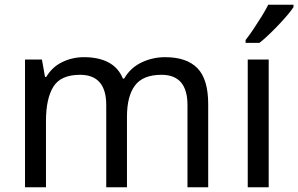

<svg xmlns="http://www.w3.org/2000/svg" viewBox="-20 -786 1252 806"><path d="M673 -546Q764 -546 809 -499.5Q854 -453 854 -349V0H767V-345Q767 -472 658 -472Q580 -472 546.5 -427Q513 -382 513 -296V0H426V-345Q426 -472 316 -472Q235 -472 204 -422Q173 -372 173 -278V0H85V-536H156L169 -463H174Q199 -505 241.5 -525.5Q284 -546 332 -546Q394 -546 435.5 -524Q477 -502 496 -456H501Q528 -502 574.5 -524Q621 -546 673 -546Z M1108 0H1020V-536H1108ZM1212 -756Q1203 -742 1186 -722Q1169 -702 1148.5 -680.5Q1128 -659 1107.5 -639.5Q1087 -620 1069 -606H1011V-618Q1026 -637 1043.5 -663Q1061 -689 1078 -716.5Q1095 -744 1106 -766H1212Z"/></svg>

Font: Noto Sans Hanifi Rohingya
Style: Regular
Weight: 400
Designer: Monotype Design Team and DaltonMaag
Foundry: Google LLC
Version: Version 2.101